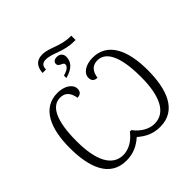

<svg xmlns="http://www.w3.org/2000/svg" viewBox="-249 -1228 1455 1455"><g transform="rotate(-45 478.0 -500.5)"><path d="M315 -910H352L354 -925C357 -952 375 -965 406 -965C474 -965 541 -910 652 -910H669V-956H657C555 -956 486 -1011 415 -1011C353 -1011 321 -980 315 -910ZM416 -781V-755C498 -777 530 -817 530 -870C530 -903 505 -920 479 -920C452 -920 435 -908 435 -887C435 -853 484 -859 484 -834C484 -810 458 -793 416 -781ZM296 10C372 10 427 -18 477 -62C527 -18 582 10 658 10C836 10 895 -158 895 -362C895 -570 829 -724 665 -724C593 -724 535 -689 535 -638C535 -604 555 -590 584 -590C594 -656 626 -684 677 -684C765 -684 822 -586 822 -361C822 -155 762 -37 644 -37C588 -37 529 -69 485 -128H469C425 -69 366 -37 309 -37C192 -37 132 -155 132 -361C132 -586 188 -684 277 -684C327 -684 359 -656 370 -590C399 -590 419 -604 419 -638C419 -688 360 -724 289 -724C125 -724 59 -570 59 -362C59 -158 117 10 296 10Z"/></g></svg>

Font: Noto Serif Light
Style: Regular
Weight: 300
Designer: Monotype Design Team
Foundry: Monotype Imaging Inc.
Version: Version 2.013